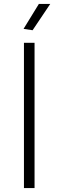

<svg xmlns="http://www.w3.org/2000/svg" viewBox="-20 -958 298 978"><path d="M102 -740H156V0H102ZM100 -811 178 -938H236L146 -804Z"/></svg>

Font: Encode Sans Wide
Style: ExtraLight
Weight: 200
Designer: Pablo Impallari, Andres Torresi
Foundry: Pablo Impallari, Andres Torresi
Version: Version 1.000; ttfautohint (v1.00) -l 8 -r 50 -G 200 -x 14 -